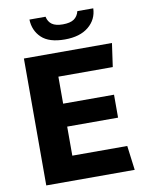

<svg xmlns="http://www.w3.org/2000/svg" viewBox="-95 -954 791 1022"><g transform="rotate(-10 300.0 -442.5)"><path d="M71 0V-686H547L529 -559H235V-413H510V-289H235V-132H532L549 0ZM304 -748Q219 -748 178.5 -786.5Q138 -825 136 -885H223Q229 -857 249 -843Q269 -829 307 -829Q347 -829 367.5 -843Q388 -857 395 -885H481Q479 -825 432.5 -786.5Q386 -748 304 -748Z"/></g></svg>

Font: Chivo Mono Medium
Style: Bold
Weight: 700
Monospace: yes
Version: Version 1.008